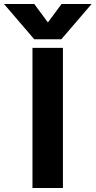

<svg xmlns="http://www.w3.org/2000/svg" viewBox="-110 -938 477 958"><path d="M-90 -918H61L129 -826L197 -918H347L196 -742H61ZM52 -699H204V0H52Z"/></svg>

Font: Prompt SemiBold
Style: Regular
Weight: 600
Designer: Katatrad Team
Foundry: CadsonDemak
Version: Version 1.001